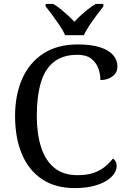

<svg xmlns="http://www.w3.org/2000/svg" viewBox="-20 -951 654 981"><path d="M361 10Q262 10 194 -36Q126 -82 91.5 -164.5Q57 -247 57 -358Q57 -466 93.5 -548.5Q130 -631 201.5 -677.5Q273 -724 378 -724Q446 -724 491 -709.5Q536 -695 558 -669.5Q580 -644 580 -612Q580 -580 555 -561Q530 -542 493 -542Q493 -573 482 -602.5Q471 -632 445.5 -651.5Q420 -671 376 -671Q301 -671 255 -634.5Q209 -598 188.5 -528Q168 -458 168 -358Q168 -269 189.5 -200.5Q211 -132 257 -94Q303 -56 376 -56Q425 -56 459 -68Q493 -80 516.5 -99.5Q540 -119 557 -141Q565 -136 570.5 -126.5Q576 -117 576 -102Q576 -83 563 -63.5Q550 -44 524 -27.5Q498 -11 457.5 -0.5Q417 10 361 10ZM313 -771Q303 -794 285 -820.5Q267 -847 248 -873Q229 -899 213 -918V-931H252Q271 -920 290 -904.5Q309 -889 327 -872.5Q345 -856 360 -840Q375 -856 393 -872.5Q411 -889 430.5 -904.5Q450 -920 469 -931H508V-918Q493 -899 473.5 -873Q454 -847 436.5 -820.5Q419 -794 408 -771Z"/></svg>

Font: Noto Serif Telugu
Style: Regular
Weight: 400
Designer: Jelle Bosma - Monotype Design Team
Foundry: Monotype Imaging Inc.
Version: Version 2.003